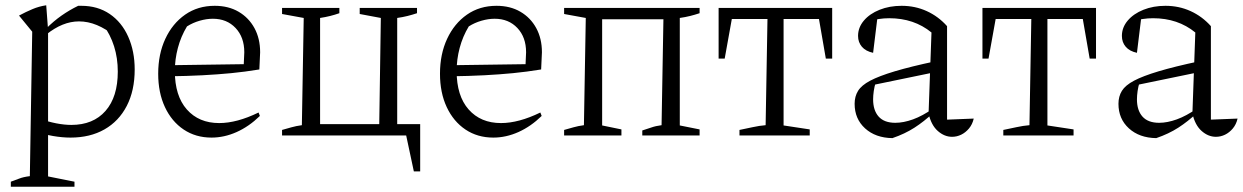

<svg xmlns="http://www.w3.org/2000/svg" viewBox="-20 -513 4706 727"><path d="M247 8Q216 8 181 2Q146 -4 108 -17L125 -65Q162 -52 193 -46Q224 -40 250 -40Q333 -40 379.5 -93Q426 -146 426 -242Q426 -293 412 -337.5Q398 -382 370 -420L415 -376Q347 -432 279 -432Q217 -432 155 -382L154 -404Q183 -433 213 -454Q243 -475 276 -491Q279 -491 282.5 -491Q286 -491 288 -491Q350 -491 395.5 -460Q441 -429 465.5 -374Q490 -319 490 -250Q490 -170 460 -112Q430 -54 375.5 -23Q321 8 247 8ZM21 194V175Q36 170 52 163.5Q68 157 93 154L102 -393L52 -454Q78 -468 103 -478.5Q128 -489 155 -493L162 -400V155L262 175V194Z M781 8Q721 8 675.5 -22.5Q630 -53 604.5 -107.5Q579 -162 579 -234Q579 -308 606 -366Q633 -424 681 -457.5Q729 -491 793 -491Q845 -491 883.5 -468.5Q922 -446 943.5 -406.5Q965 -367 965 -315L962 -250Q907 -241 855.5 -236Q804 -231 746.5 -228Q689 -225 616 -224L617 -266L903 -270L905 -315Q905 -372 872 -407Q839 -442 786 -442Q762 -442 736 -434.5Q710 -427 688 -413Q665 -375 653.5 -331.5Q642 -288 642 -244Q642 -150 687.5 -98.5Q733 -47 810 -47Q877 -47 959 -87L964 -74Q923 -34 876 -13Q829 8 781 8Z M1484 -43H1571V136H1547L1518 0H1048V-21Q1066 -26 1083.5 -31Q1101 -36 1123 -39L1130 -445L1048 -460V-483H1265V-463Q1248 -457 1230 -452.5Q1212 -448 1192 -445V-43H1416L1422 -445L1342 -460V-483H1559V-463Q1541 -457 1523 -452.5Q1505 -448 1484 -445Z M1848 8Q1788 8 1742.5 -22.5Q1697 -53 1671.5 -107.5Q1646 -162 1646 -234Q1646 -308 1673 -366Q1700 -424 1748 -457.5Q1796 -491 1860 -491Q1912 -491 1950.5 -468.5Q1989 -446 2010.5 -406.5Q2032 -367 2032 -315L2029 -250Q1974 -241 1922.5 -236Q1871 -231 1813.5 -228Q1756 -225 1683 -224L1684 -266L1970 -270L1972 -315Q1972 -372 1939 -407Q1906 -442 1853 -442Q1829 -442 1803 -434.5Q1777 -427 1755 -413Q1732 -375 1720.5 -331.5Q1709 -288 1709 -244Q1709 -150 1754.5 -98.5Q1800 -47 1877 -47Q1944 -47 2026 -87L2031 -74Q1990 -34 1943 -13Q1896 8 1848 8Z M2116 0V-21Q2134 -26 2151.5 -31Q2169 -36 2191 -39L2198 -445L2116 -460V-483H2629V-463Q2611 -457 2593 -452.5Q2575 -448 2554 -445V-38L2629 -23V0H2412V-19Q2429 -24 2445.5 -30Q2462 -36 2485 -39L2492 -440H2260V-38L2333 -23V0Z M3131 -483V-291H3107L3081 -441H2947V-38L3046 -23V0H2780V-21Q2805 -26 2830 -31.5Q2855 -37 2879 -39L2886 -441H2751L2724 -291H2701V-483Z M3585 5Q3556 5 3531 -17Q3506 -39 3496 -83L3507 -390Q3441 -444 3347 -444Q3327 -444 3307.5 -441Q3288 -438 3270 -433L3303 -452L3286 -313Q3258 -319 3243.5 -336Q3229 -353 3229 -377Q3229 -409 3251 -435Q3273 -461 3310.5 -476Q3348 -491 3394 -491Q3445 -491 3489 -471Q3533 -451 3566 -414V-60L3667 -64Q3662 -42 3649 -26.5Q3636 -11 3619.5 -3Q3603 5 3585 5ZM3359 10Q3295 9 3255.5 -27Q3216 -63 3216 -120Q3216 -148 3229 -169Q3242 -190 3275 -207.5Q3308 -225 3368 -243Q3428 -261 3522 -281V-240L3275 -189L3296 -201Q3291 -186 3288.5 -168.5Q3286 -151 3286 -137Q3286 -95 3307 -71.5Q3328 -48 3370 -48Q3401 -48 3437 -61Q3473 -74 3513 -102V-85Q3479 -53 3442.5 -29.5Q3406 -6 3359 10Z M4130 -483V-291H4106L4080 -441H3946V-38L4045 -23V0H3779V-21Q3804 -26 3829 -31.5Q3854 -37 3878 -39L3885 -441H3750L3723 -291H3700V-483Z M4584 5Q4555 5 4530 -17Q4505 -39 4495 -83L4506 -390Q4440 -444 4346 -444Q4326 -444 4306.5 -441Q4287 -438 4269 -433L4302 -452L4285 -313Q4257 -319 4242.5 -336Q4228 -353 4228 -377Q4228 -409 4250 -435Q4272 -461 4309.5 -476Q4347 -491 4393 -491Q4444 -491 4488 -471Q4532 -451 4565 -414V-60L4666 -64Q4661 -42 4648 -26.5Q4635 -11 4618.5 -3Q4602 5 4584 5ZM4358 10Q4294 9 4254.5 -27Q4215 -63 4215 -120Q4215 -148 4228 -169Q4241 -190 4274 -207.5Q4307 -225 4367 -243Q4427 -261 4521 -281V-240L4274 -189L4295 -201Q4290 -186 4287.5 -168.5Q4285 -151 4285 -137Q4285 -95 4306 -71.5Q4327 -48 4369 -48Q4400 -48 4436 -61Q4472 -74 4512 -102V-85Q4478 -53 4441.5 -29.5Q4405 -6 4358 10Z"/></svg>

Font: Piazzolla 24pt Light
Style: Regular
Weight: 300
Designer: Juan Pablo del Peral
Foundry: Huerta Tipografica
Version: Version 2.005